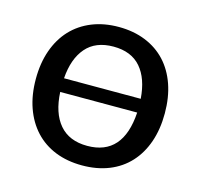

<svg xmlns="http://www.w3.org/2000/svg" viewBox="-82 -605 733 700"><g transform="rotate(15 284.0 -255.0)"><path d="M139.2 -283.2H428.7Q423.3 -358.4 387.5 -399.9Q351.6 -441.4 284.2 -441.4Q216.8 -441.4 180.7 -399.7Q144.5 -357.9 139.2 -283.2ZM284.2 -66.9Q418.9 -66.9 429.2 -231.4H138.7Q142.6 -152.8 179.2 -109.9Q215.8 -66.9 284.2 -66.9ZM183.3 -497.3Q228.5 -515.6 284.4 -515.6Q340.3 -515.6 385.5 -497.3Q430.7 -479 462.2 -445.1Q493.7 -411.1 510.5 -362.8Q527.3 -314.5 527.3 -254.4Q527.3 -194.3 510.5 -146Q493.7 -97.7 462.2 -63.5Q430.7 -29.3 385.5 -11.2Q340.3 6.8 284.4 6.8Q228.5 6.8 183.3 -11.2Q138.2 -29.3 106.4 -63.5Q74.7 -97.7 57.6 -146Q40.5 -194.3 40.5 -254.4Q40.5 -314.5 57.6 -362.8Q74.7 -411.1 106.4 -445.1Q138.2 -479 183.3 -497.3Z"/></g></svg>

Font: Lato-Medium
Style: Regular
Weight: 500
Designer: Lukasz Dziedzic
Foundry: tyPoland Lukasz Dziedzic
Version: Version 2.006; 2014-01-15